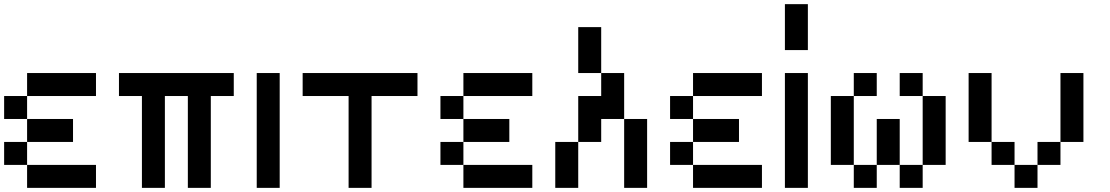

<svg xmlns="http://www.w3.org/2000/svg" viewBox="-20 -909 5373 929"><path d="M111.1 -444.4V-555.6H444.4V-444.4ZM111.1 0V-111.1H444.4V0ZM111.1 -222.2V-333.3H333.3V-222.2ZM0 -333.3V-444.4H111.1V-333.3ZM0 -111.1V-222.2H111.1V-111.1Z M777.8 -444.4V0H666.7V-444.4H555.6V-555.6H1111.1V-444.4H1000V0H888.9V-444.4Z M1333.3 0H1222.2V-555.6H1333.3Z M1666.7 -444.4H1444.4V-555.6H2000V-444.4H1777.8V0H1666.7Z M2222.2 -444.4V-555.6H2555.6V-444.4ZM2222.2 0V-111.1H2555.6V0ZM2222.2 -222.2V-333.3H2444.4V-222.2ZM2111.1 -333.3V-444.4H2222.2V-333.3ZM2111.1 -111.1V-222.2H2222.2V-111.1Z M2888.9 -555.6H2777.8V-777.8H2888.9ZM2888.9 -444.4V-555.6H3000V-333.3H2888.9V-222.2H2777.8V-444.4ZM2777.8 0H2666.7V-222.2H2777.8ZM3111.1 0H3000V-333.3H3111.1Z M3333.3 -444.4V-555.6H3666.7V-444.4ZM3333.3 0V-111.1H3666.7V0ZM3333.3 -222.2V-333.3H3555.6V-222.2ZM3222.2 -333.3V-444.4H3333.3V-333.3ZM3222.2 -111.1V-222.2H3333.3V-111.1Z M3888.9 0H3777.8V-555.6H3888.9ZM3888.9 -666.7H3777.8V-888.9H3888.9Z M4111.1 -111.1H4000V-444.4H4111.1ZM4555.6 -111.1H4444.4V-444.4H4555.6ZM4333.3 -111.1H4222.2V-333.3H4333.3ZM4222.2 0H4111.1V-111.1H4222.2ZM4444.4 0H4333.3V-111.1H4444.4ZM4222.2 -444.4H4111.1V-555.6H4222.2ZM4444.4 -444.4H4333.3V-555.6H4444.4Z M5000 0H4888.9V-111.1H5000ZM4888.9 -111.1H4777.8V-222.2H4888.9ZM5111.1 -111.1H5000V-222.2H5111.1ZM4777.8 -222.2H4666.7V-555.6H4777.8ZM5222.2 -222.2H5111.1V-555.6H5222.2Z"/></svg>

Font: Pixeloid Sans
Style: Regular
Weight: 400
Designer: GGBotNet
Foundry: GGBotNet
Version: 0.5